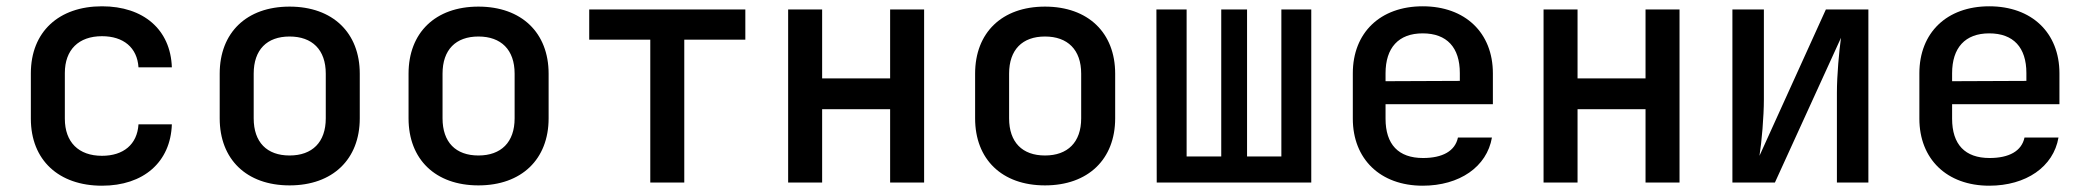

<svg xmlns="http://www.w3.org/2000/svg" viewBox="-20 -580 6640 610"><path d="M304 10C436 10 522 -65 526 -185H420C416 -121 372 -85 304 -85C230 -85 186 -128 186 -203V-348C186 -422 230 -465 304 -465C372 -465 416 -429 420 -366H526C522 -486 436 -560 304 -560C167 -560 78 -479 78 -347V-203C78 -71 167 10 304 10Z M900 9C1037 9 1123 -74 1123 -204V-346C1123 -476 1037 -559 900 -559C763 -559 678 -476 678 -346V-204C678 -74 763 9 900 9ZM900 -86C828 -86 786 -128 786 -204V-346C786 -422 828 -464 900 -464C972 -464 1015 -422 1015 -346V-204C1015 -128 972 -86 900 -86Z M1500 9C1637 9 1723 -74 1723 -204V-346C1723 -476 1637 -559 1500 -559C1363 -559 1278 -476 1278 -346V-204C1278 -74 1363 9 1500 9ZM1500 -86C1428 -86 1386 -128 1386 -204V-346C1386 -422 1428 -464 1500 -464C1572 -464 1615 -422 1615 -346V-204C1615 -128 1572 -86 1500 -86Z M2154 0V-454H2348V-550H1852V-454H2046V0Z M2592 0V-233H2808V0H2916V-550H2808V-331H2592V-550H2484V0Z M3300 9C3437 9 3523 -74 3523 -204V-346C3523 -476 3437 -559 3300 -559C3163 -559 3078 -476 3078 -346V-204C3078 -74 3163 9 3300 9ZM3300 -86C3228 -86 3186 -128 3186 -204V-346C3186 -422 3228 -464 3300 -464C3372 -464 3415 -422 3415 -346V-204C3415 -128 3372 -86 3300 -86Z M4146 0V-550H4051V-83H3942V-550H3860V-83H3750V-550H3654L3655 0Z M4723 -347C4723 -476 4635 -560 4500 -560C4365 -560 4278 -476 4278 -347V-203C4278 -75 4365 10 4500 10C4617 10 4704 -50 4720 -143H4612C4603 -100 4563 -78 4501 -78C4423 -78 4382 -121 4382 -203V-249H4723ZM4382 -347C4382 -428 4423 -474 4500 -474C4577 -474 4618 -429 4618 -348V-323L4382 -322Z M4992 0V-233H5208V0H5316V-550H5208V-331H4992V-550H4884V0Z M5619 0 5829 -460C5823 -418 5816 -341 5816 -285V0H5916V-550H5781L5570 -85C5577 -129 5584 -209 5584 -265V-550H5484V0Z M6523 -347C6523 -476 6435 -560 6300 -560C6165 -560 6078 -476 6078 -347V-203C6078 -75 6165 10 6300 10C6417 10 6504 -50 6520 -143H6412C6403 -100 6363 -78 6301 -78C6223 -78 6182 -121 6182 -203V-249H6523ZM6182 -347C6182 -428 6223 -474 6300 -474C6377 -474 6418 -429 6418 -348V-323L6182 -322Z"/></svg>

Font: Tekne LDO SemiBold
Style: Regular
Weight: 600
Monospace: yes
Designer: Alessio Laiso, Mario Rullo, Paolo Rosset
Foundry: Alessio Laiso
Version: Version 1.000;hotconv 1.0.109;makeotfexe 2.5.65596